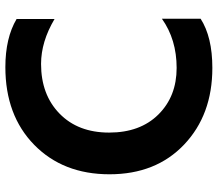

<svg xmlns="http://www.w3.org/2000/svg" viewBox="-70 -742 850 751"><g transform="rotate(-90 355.5 -366.0)"><path d="M468.8 -770.5Q583 -770.5 657.2 -726.6V-578.1Q568.4 -630.9 481.4 -630.9Q361.3 -630.9 287.1 -558.6Q212.9 -486.3 212.9 -364.7Q212.9 -243.2 283.7 -171.9Q354.5 -100.6 465.8 -100.6Q577.1 -100.6 658.2 -158.2V-6.8Q586.9 39.1 465.8 39.1Q282.2 39.1 166 -71.3Q49.8 -181.6 49.8 -363.3Q49.8 -544.9 165 -657.7Q280.3 -770.5 468.8 -770.5Z"/></g></svg>

Font: GenEi M Gothic v2 Bold
Style: Regular
Weight: 700
Version: Version 2.0